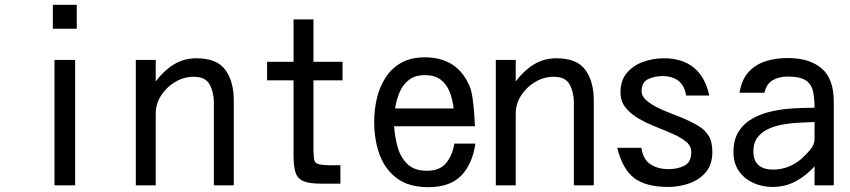

<svg xmlns="http://www.w3.org/2000/svg" viewBox="-20 -776 3540 800"><path d="M200.2 -656.2V-755.9H299.8V-656.2ZM207 -3.9V-526.4H293V-3.9Z M545.9 -3.9V-526.4H628.9V-436.5Q660.2 -479.5 702.6 -506.3Q745.1 -533.2 798.8 -533.2Q883.8 -533.2 918.9 -484.9Q954.1 -436.5 954.1 -357.4V-3.9H871.1V-348.6Q871.1 -391.6 853.5 -423.8Q835.9 -456.1 787.1 -456.1Q746.1 -456.1 710 -434.6Q673.8 -413.1 651.4 -378.4Q628.9 -343.8 628.9 -301.8V-3.9Z M1319.3 -10.7Q1271.5 -10.7 1246.1 -20.5Q1220.7 -30.3 1211.9 -55.7Q1203.1 -81.1 1203.1 -128.9V-441.4H1092.8V-518.6H1203.1V-695.3H1286.1V-518.6H1407.2V-441.4H1286.1V-150.4Q1286.1 -141.6 1287.6 -122.1Q1289.1 -102.5 1296.9 -96.7Q1305.7 -90.8 1326.7 -88.9Q1347.7 -86.9 1368.7 -87.4Q1389.6 -87.9 1398.4 -87.9V-10.7Z M1764.6 3.9Q1683.6 3.9 1633.8 -33.2Q1584 -70.3 1561.5 -132.3Q1539.1 -194.3 1539.1 -267.6Q1539.1 -318.4 1550.3 -366.2Q1561.5 -414.1 1586.4 -452.6Q1611.3 -491.2 1651.4 -514.2Q1691.4 -537.1 1750 -537.1Q1813.5 -537.1 1859.4 -510.3Q1905.3 -483.4 1932.6 -425.8Q1943.4 -405.3 1948.2 -372.6Q1953.1 -339.8 1955.6 -306.6Q1958 -273.4 1959 -250H1622.1Q1625 -206.1 1636.7 -163.6Q1648.4 -121.1 1677.2 -92.8Q1706.1 -64.5 1758.8 -64.5Q1812.5 -64.5 1838.9 -96.7Q1865.2 -128.9 1873 -177.7H1960.9Q1948.2 -91.8 1901.4 -43.9Q1854.5 3.9 1764.6 3.9ZM1626 -324.2H1870.1Q1866.2 -360.4 1854 -392.1Q1841.8 -423.8 1816.9 -443.4Q1792 -462.9 1750 -462.9Q1709 -462.9 1683.6 -442.9Q1658.2 -422.9 1645 -391.6Q1631.8 -360.4 1626 -324.2Z M2045.9 -3.9V-526.4H2128.9V-436.5Q2160.2 -479.5 2202.6 -506.3Q2245.1 -533.2 2298.8 -533.2Q2383.8 -533.2 2418.9 -484.9Q2454.1 -436.5 2454.1 -357.4V-3.9H2371.1V-348.6Q2371.1 -391.6 2353.5 -423.8Q2335.9 -456.1 2287.1 -456.1Q2246.1 -456.1 2210 -434.6Q2173.8 -413.1 2151.4 -378.4Q2128.9 -343.8 2128.9 -301.8V-3.9Z M2763.7 2.9Q2671.9 2.9 2623 -33.7Q2574.2 -70.3 2551.8 -160.2H2652.3Q2659.2 -112.3 2689.9 -91.8Q2720.7 -71.3 2766.6 -71.3Q2803.7 -71.3 2832 -85.9Q2860.4 -100.6 2860.4 -142.6Q2860.4 -168 2838.9 -185.5Q2817.4 -203.1 2784.2 -217.8Q2751 -232.4 2712.9 -247.6Q2674.8 -262.7 2641.6 -281.7Q2608.4 -300.8 2586.9 -327.1Q2565.4 -353.5 2565.4 -391.6Q2565.4 -441.4 2592.3 -472.7Q2619.1 -503.9 2660.6 -518.6Q2702.1 -533.2 2745.1 -533.2Q2901.4 -533.2 2935.5 -377.9H2838.9Q2832 -419.9 2806.6 -439.5Q2781.2 -459 2740.2 -459Q2708 -459 2680.7 -446.3Q2653.3 -433.6 2653.3 -395.5Q2653.3 -375 2673.8 -357.4Q2694.3 -339.8 2724.1 -325.7Q2753.9 -311.5 2781.2 -301.3Q2808.6 -291 2822.3 -285.2Q2857.4 -270.5 2886.2 -253.9Q2915 -237.3 2931.6 -211.9Q2948.2 -186.5 2948.2 -142.6Q2948.2 -90.8 2920.9 -58.6Q2893.6 -26.4 2851.6 -11.7Q2809.6 2.9 2763.7 2.9Z M3198.2 2.9Q3155.3 2.9 3118.2 -14.2Q3081.1 -31.2 3058.6 -63.5Q3036.1 -95.7 3036.1 -141.6Q3036.1 -195.3 3058.6 -229.5Q3081.1 -263.7 3118.2 -283.7Q3155.3 -303.7 3199.7 -313Q3244.1 -322.3 3289.6 -324.7Q3335 -327.1 3374 -327.1Q3374 -370.1 3366.7 -398.9Q3359.4 -427.7 3335.4 -442.4Q3311.5 -457 3261.7 -457Q3225.6 -457 3199.7 -441.9Q3173.8 -426.8 3165 -389.6H3061.5Q3070.3 -444.3 3098.6 -475.6Q3127 -506.8 3168.9 -520.5Q3210.9 -534.2 3261.7 -534.2Q3353.5 -534.2 3403.8 -490.7Q3454.1 -447.3 3454.1 -352.5V-3.9H3374V-83Q3338.9 -43.9 3295.4 -20.5Q3252 2.9 3198.2 2.9ZM3200.2 -69.3Q3266.6 -69.3 3319.3 -114.3Q3335.9 -128.9 3355 -150.9Q3374 -172.9 3374 -197.3V-267.6Q3348.6 -266.6 3315.4 -265.1Q3282.2 -263.7 3248 -258.3Q3213.9 -252.9 3184.6 -240.2Q3155.3 -227.5 3137.2 -204.6Q3119.1 -181.6 3119.1 -145.5Q3119.1 -106.4 3140.6 -87.9Q3162.1 -69.3 3200.2 -69.3Z"/></svg>

Font: Kosugi
Style: Regular
Weight: 400
Version: Version 4.002